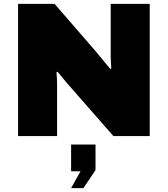

<svg xmlns="http://www.w3.org/2000/svg" viewBox="-20 -708 873 999"><path d="M74 -688H264L478 -441Q492 -425 554 -349L559 -352L556 -410V-688H759V0H570L329 -275L279 -335L274 -332Q277 -289 277 -272V0H74ZM399 183H350V44H477V177L414 271H350Z"/></svg>

Font: Archivo Black
Style: Regular
Weight: 400
Designer: Hector Gatti
Foundry: Omnibus-Type
Version: Version 1.101; ttfautohint (v1.8)